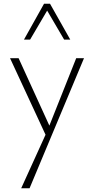

<svg xmlns="http://www.w3.org/2000/svg" viewBox="-20 -724 506 1033"><path d="M232 16 34 -411H80L253 -32ZM390 -411H432L139 289H94L234 -19ZM325 -511 226 -680 217 -704H249L358 -511ZM109 -511 217 -704H249L242 -681L142 -511Z"/></svg>

Font: Ysabeau Office ExtraLight
Style: Regular
Weight: 250
Designer: Christian Thalmann (Catharsis Fonts)
Version: Version 2.001;gftools[0.9.30]; featfreeze: tnum,lnum,ss02